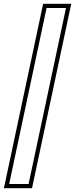

<svg xmlns="http://www.w3.org/2000/svg" viewBox="-42 -770 392 1004"><path d="M-21.5 214 183.5 -750H330.5L125.5 214ZM6 192H107.5L303 -728H201.5Z"/></svg>

Font: Tourney Expanded ExtraLight
Style: Italic
Weight: 200
Width: 7
Italic angle: -12°
Designer: Tyler Finck
Foundry: Etcetera Type Co
Version: Version 1.010; ttfautohint (v1.8.3)